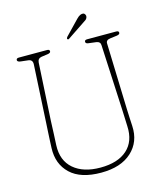

<svg xmlns="http://www.w3.org/2000/svg" viewBox="-125 -931 873 1036"><g transform="rotate(-15 312.0 -412.5)"><path d="M508 -280 490 -649.5Q489.5 -669.5 466 -672.5L425.5 -677.5Q409 -679 409 -689.5Q409 -700 423 -700H586Q600 -700 600 -689.5Q600 -680 583.5 -677.5L545 -672.5Q520.5 -669.5 521.5 -650L533 -280Q534 -256 535 -233Q536 -210 537.5 -185Q542.5 -96 482.2 -40.5Q422 15 311.5 15Q197 15 139.8 -39.5Q82.5 -94 86 -183Q86.5 -199.5 87.8 -225Q89 -250.5 90.5 -276.5Q92 -302.5 93 -320.5L110.5 -643.5Q112 -669.5 88 -672.5L44.5 -677.5Q27.5 -680 27.5 -689.5Q27.5 -700 42 -700H199.5Q213.5 -700 213.5 -689.5Q213.5 -680 197 -677.5L161.5 -672.5Q140 -669 138.5 -646.5L120.5 -326.5Q118.5 -285.5 117.5 -252.8Q116.5 -220 114.5 -190.5Q111 -105.5 165.2 -59Q219.5 -12.5 314.5 -12.5Q412 -12.5 464 -59.2Q516 -106 511.5 -191Q510 -222.5 509.5 -242.2Q509 -262 508 -280ZM400.5 -820.5Q412.5 -833 422 -837Q431.5 -841 438.5 -839.5Q445.5 -838 449.2 -830.8Q453 -823.5 450.5 -816Q447.5 -806.5 441 -802.2Q434.5 -798 425 -791.5L329.5 -727.5Q324.5 -724 320.5 -728.5Q318.5 -731 320 -734.5Q321.5 -738 323.5 -740.5Z"/></g></svg>

Font: Fraunces 144pt S100 Thin
Style: Regular
Weight: 100
Version: Version 1.000; ttfautohint (v1.8.3)